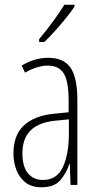

<svg xmlns="http://www.w3.org/2000/svg" viewBox="-20 -835 416 814"><path d="M184 -590Q250 -590 279 -548Q308 -506 308 -410V-51H279L276 -140H274Q262 -102 236 -71.5Q210 -41 156 -41Q114 -41 88 -61.5Q62 -82 49.5 -114.5Q37 -147 37 -184Q37 -263 82 -304Q127 -345 210 -353L271 -359V-407Q271 -491 250 -524Q229 -557 182 -557Q163 -557 138.5 -550Q114 -543 86 -527L72 -557Q126 -590 184 -590ZM212 -323Q75 -309 75 -185Q75 -130 98 -101Q121 -72 162 -72Q221 -72 246.5 -126.5Q272 -181 272 -269V-329ZM296 -807Q280 -783 257.5 -755.5Q235 -728 211 -701.5Q187 -675 168 -657H146V-669Q179 -709 204 -743Q229 -777 253 -815H296Z"/></svg>

Font: Noto Sans Tamil UI ExtraCondensed ExtraLight
Style: Regular
Weight: 200
Width: 2
Designer: Jelle Bosma - Monotype Design Team
Foundry: Monotype Imaging Inc.
Version: Version 2.004; ttfautohint (v1.8.4.7-5d5b)